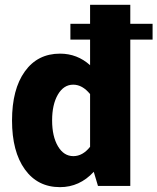

<svg xmlns="http://www.w3.org/2000/svg" viewBox="-20 -770 652 795"><path d="M611.8 -671.4V-606H271.5V-671.4ZM29.8 -271Q29.8 -400.4 82.8 -474.1Q135.7 -547.9 228.5 -547.9Q299.8 -547.9 353 -500V-750H519.5V0H385.7L368.2 -58.6Q309.6 4.9 228.5 4.9Q135.7 4.9 82.8 -68.8Q29.8 -142.6 29.8 -271ZM195.8 -271.5Q195.8 -205.1 220 -164.3Q244.1 -123.5 283.7 -123.5Q322.3 -123.5 353 -162.1V-380.4Q321.3 -419.4 283.2 -419.4Q243.7 -419.4 219.7 -378.4Q195.8 -337.4 195.8 -271.5Z"/></svg>

Font: Estedad-FD ExtraBold
Style: Regular
Weight: 800
Designer: Amin Abedi
Version: Version 7.3